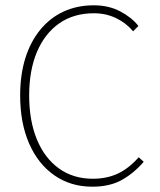

<svg xmlns="http://www.w3.org/2000/svg" viewBox="-20 -692 602 724"><path d="M328 12Q247 12 185.5 -30.5Q124 -73 90 -150.5Q56 -228 56 -332Q56 -410 75.5 -472.5Q95 -535 132 -580Q169 -625 220 -648.5Q271 -672 334 -672Q390 -672 433.5 -649Q477 -626 502 -594L482 -574Q455 -606 417 -624Q379 -642 334 -642Q258 -642 203.5 -604Q149 -566 119.5 -496.5Q90 -427 90 -332Q90 -237 119 -166.5Q148 -96 202 -57Q256 -18 330 -18Q383 -18 424.5 -37.5Q466 -57 503 -99L522 -82Q485 -39 439.5 -13.5Q394 12 328 12Z"/></svg>

Font: Mada ExtraLight
Style: Regular
Weight: 250
Designer: Khaled Hosny
Version: Version 1.5